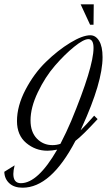

<svg xmlns="http://www.w3.org/2000/svg" viewBox="-40 -864 506 893"><path d="M398 -326 414 -310Q342 -232 311 -209Q197 9 65 9Q26 9 3.5 -11.5Q-19 -32 -20 -65L28 -95Q22 -71 22 -55Q22 -12 57 -12Q136 -12 226 -168Q201 -163 180 -163Q125 -163 82 -199Q39 -235 39 -301Q39 -371 78.5 -446.5Q118 -522 173.5 -576Q229 -630 286.5 -665Q344 -700 380 -700Q405 -700 421 -674Q437 -648 437 -598Q437 -482 341 -272Q340 -269 338 -265Q336 -261 335 -258Q361 -284 398 -326ZM204 -189Q223 -189 241 -195Q269 -249 291 -301Q395 -552 395 -641Q395 -682 371 -682Q349 -682 305 -646.5Q261 -611 215.5 -558.5Q170 -506 136 -435Q102 -364 102 -304Q102 -250 131.5 -219.5Q161 -189 204 -189ZM395 -749H379L335 -844H396Z"/></svg>

Font: Dynalight
Style: Regular
Weight: 400
Designer: Astigmatic (AOETI)
Foundry: Astigmatic (AOETI)
Version: Version 1.000